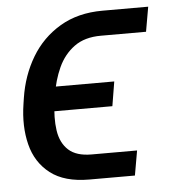

<svg xmlns="http://www.w3.org/2000/svg" viewBox="-45 -587 553 628"><g transform="rotate(-5 232.0 -273.0)"><path d="M237.8 -80.6H387.2L373 0.5H223.6Q142.1 0.5 95.7 -35.4Q49.3 -71.3 34.2 -131.6Q19 -191.9 30.3 -264.6L33.2 -283.7Q44.4 -356.9 79.8 -416.3Q115.2 -475.6 174.3 -510.7Q233.4 -545.9 314.5 -545.9H464.4L450.2 -464.8H301.8Q248.5 -464.8 214.4 -439.9Q180.2 -415 161.4 -373.8Q142.6 -332.5 135.3 -283.7L132.3 -264.2Q124.5 -210.4 130.6 -168.9Q136.7 -127.4 162.4 -104Q188 -80.6 237.8 -80.6ZM332.5 -312 319.3 -231.9H53.2L65.9 -312Z"/></g></svg>

Font: Adwaita Sans
Style: Italic
Weight: 400
Italic angle: -9.39999°
Designer: Rasmus Andersson
Foundry: rsms
Version: Version 4.001;git-9221beed3